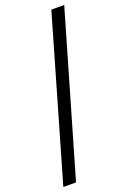

<svg xmlns="http://www.w3.org/2000/svg" viewBox="-169 -859 661 995"><g transform="rotate(-20 161.5 -361.5)"><path d="M325 -804 68 81H-2L254 -804Z"/></g></svg>

Font: Bitter Thin Medium
Style: Regular
Weight: 500
Version: Version 3.021